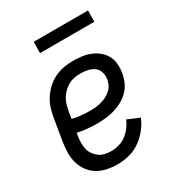

<svg xmlns="http://www.w3.org/2000/svg" viewBox="-171 -806 842 919"><g transform="rotate(-30 250.0 -346.5)"><path d="M210 8Q181 8 152.5 2Q124 -4 101 -18Q78 -32 61.5 -54.5Q45 -77 37.5 -104Q30 -131 30.5 -160.5Q31 -190 36 -219L56 -339Q60 -364 68 -389Q76 -414 91 -436.5Q106 -459 126 -477.5Q146 -496 170.5 -507.5Q195 -519 220 -523.5Q245 -528 270 -528Q295 -528 319.5 -525Q344 -522 366 -513Q388 -504 406 -489.5Q424 -475 435.5 -454.5Q447 -434 449 -409.5Q451 -385 447 -360Q443 -336 433 -313Q423 -290 405.5 -272Q388 -254 365.5 -241.5Q343 -229 319 -222Q295 -215 271 -212.5Q247 -210 224 -210Q196 -210 168.5 -212.5Q141 -215 115 -221L113 -208Q110 -190 109.5 -171.5Q109 -153 112.5 -136Q116 -119 126 -104.5Q136 -90 149.5 -80Q163 -70 180.5 -66Q198 -62 217 -62Q237 -62 258.5 -68Q280 -74 298 -87.5Q316 -101 330 -119.5Q344 -138 352 -158L418 -130Q405 -100 383.5 -73Q362 -46 334 -27Q306 -8 274 0Q242 8 210 8ZM224 -280Q239 -280 254.5 -281.5Q270 -283 285 -287Q300 -291 314.5 -298Q329 -305 341.5 -316Q354 -327 361 -341.5Q368 -356 370 -371Q373 -391 367 -410Q361 -429 345.5 -439.5Q330 -450 310.5 -454Q291 -458 271 -458Q254 -458 236.5 -454.5Q219 -451 204 -442.5Q189 -434 176 -421Q163 -408 154 -392.5Q145 -377 140.5 -360.5Q136 -344 133 -328L127 -291Q150 -285 174.5 -282.5Q199 -280 224 -280ZM154 -639 155 -701H455L454 -639Z"/></g></svg>

Font: Iosevka Term Curly
Style: Italic
Weight: 400
Italic angle: -9°
Designer: Belleve Invis
Foundry: Belleve Invis
Version: Version 32.3.0